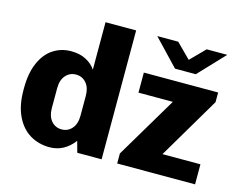

<svg xmlns="http://www.w3.org/2000/svg" viewBox="-100 -873 1291 1036"><g transform="rotate(15 545.0 -355.0)"><path d="M369 -455V-720H540V0H404L387 -62Q332 10 251 10Q190 10 141.5 -19Q93 -48 64.5 -107Q36 -166 36 -252V-263Q36 -346 61.5 -404.5Q87 -463 131.5 -492Q176 -521 231 -521Q280 -521 315 -502.5Q350 -484 369 -455ZM209 -309V-197Q209 -152 231.5 -126Q254 -100 289 -100Q324 -100 346.5 -126Q369 -152 369 -197V-309Q369 -354 346.5 -380Q324 -406 289 -406Q254 -406 231.5 -380Q209 -354 209 -309ZM1054 -511V-457L850 -112H1062V0H627V-56L831 -399H639V-511ZM855 -640 934 -720H1049L912 -575H796L658 -720H775Z"/></g></svg>

Font: Chivo ExtraBold
Style: Regular
Weight: 800
Designer: Hector Gatti
Foundry: Omnibus-Type
Version: Version 1.007